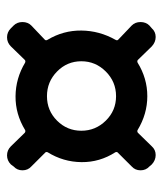

<svg xmlns="http://www.w3.org/2000/svg" viewBox="21 -635 458 540"><g transform="rotate(-90 250.0 -365.0)"><path d="M318.8 -433.6Q290 -461.9 249.5 -461.9Q209 -461.9 180.7 -433.6Q152.3 -405.3 152.3 -365.2Q152.3 -325.2 180.7 -296.4Q209 -267.6 249.5 -267.6Q290 -267.6 318.8 -296.4Q347.7 -325.2 347.7 -365.2Q347.7 -405.3 318.8 -433.6ZM51.8 -223.6 89.8 -261.7Q93.8 -264.6 91.8 -269.5Q63.5 -313.5 64 -364.7Q64.5 -416 91.8 -460Q93.8 -464.8 89.8 -467.8L51.8 -505.9Q41 -515.6 41 -530.8Q41 -545.9 51.8 -555.7L57.6 -563.5Q68.4 -574.2 83 -574.2Q97.7 -574.2 108.4 -563.5L146.5 -524.4Q150.4 -521.5 154.3 -523.4Q199.2 -550.8 249.5 -550.3Q299.8 -549.8 343.8 -523.4Q348.6 -521.5 351.6 -524.4L389.6 -563.5Q400.4 -574.2 415 -574.2Q429.7 -574.2 440.4 -563.5L448.2 -555.7Q458 -545.9 458 -530.8Q458 -515.6 448.2 -505.9L408.2 -467.8Q405.3 -464.8 408.2 -460Q434.6 -416 434.1 -365.2Q433.6 -314.5 408.2 -269.5Q405.3 -264.6 408.2 -261.7L448.2 -223.6Q458 -213.9 458 -198.7Q458 -183.6 448.2 -173.8L440.4 -167Q430.7 -156.2 416 -156.2Q401.4 -156.2 389.6 -167L351.6 -206.1Q348.6 -209 343.8 -207Q299.8 -179.7 249.5 -179.7Q199.2 -179.7 154.3 -207Q150.4 -209 146.5 -206.1L108.4 -167Q98.6 -156.2 84 -156.2Q69.3 -156.2 57.6 -167L51.8 -173.8Q41 -183.6 41 -198.7Q41 -213.9 51.8 -223.6Z"/></g></svg>

Font: Rounded-L Mgen+ 1m medium
Style: Regular
Weight: 500
Designer: [Source Han Sans]
Ryoko NISHIZUKA  (kana & ideographs); Paul D. Hunt (Latin, Greek & Cyrillic); Wenlong ZHANG  (bopomofo
Version: Version 1.059.20150602